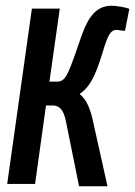

<svg xmlns="http://www.w3.org/2000/svg" viewBox="-20 -610 470 668"><path d="M102 30 140 -243H163C197 -243 205 -212 212 -175L255 38H354L302 -195C294 -231 281 -264 257 -283C299 -312 316 -358 344 -450C358 -494 369 -506 385 -506C393 -506 407 -502 415 -503L430 -579C417 -585 383 -590 369 -590C317 -590 289 -555 265 -489C219 -357 211 -326 179 -326H152L188 -580H91L5 30Z"/></svg>

Font: Smiley Sans Oblique
Style: Regular
Weight: 400
Italic angle: -8°
Designer: oooooohmygosh, Nagisa Chen, Janine Sui, Heda Shi, Jian Li
Foundry: atelierAnchor
Version: Version 2.0.1